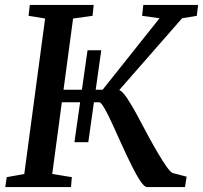

<svg xmlns="http://www.w3.org/2000/svg" viewBox="-20 -763 828 783"><path d="M283.5 -183 337 -558H393L340 -183ZM580 0Q569 0 552.2 -25Q535.5 -50 516 -89.5Q496.5 -129 476.5 -173Q456.5 -217 438.5 -256.8Q420.5 -296.5 406.2 -321.2Q392 -346 384.5 -346H215.5L222 -397H398.5L630.5 -688.5L559.5 -698.5L564.5 -743H788L782.5 -698.5L722.5 -688.5L427.5 -351.5L460 -397Q468 -397 478 -387.8Q488 -378.5 499 -361.8Q510 -345 522.5 -323.5Q535 -302 548 -277Q566.5 -241.5 586.8 -204.5Q607 -167.5 625.8 -135.8Q644.5 -104 659.5 -83Q674.5 -62 683.5 -57.5L741 -42.5L734.5 0ZM1.5 0 7.5 -40.5 79 -53.5 164 -687.5 96.5 -698.5 101.5 -743H362L357.5 -698.5L278 -687.5L193 -53.5L273 -40.5L269.5 0Z"/></svg>

Font: Merriweather 24pt Medium
Style: Italic
Weight: 500
Italic angle: -7.8°
Version: Version 2.101